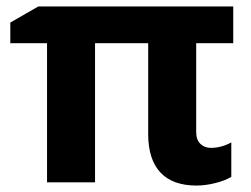

<svg xmlns="http://www.w3.org/2000/svg" viewBox="-20 -566 779 596"><path d="M440 -150V-432H275V0H126V-432H12V-496L99 -546H704V-432H589V-156Q589 -132 602 -119.5Q615 -107 635 -107Q667 -107 698 -124V-17Q678 -5 647.5 2.5Q617 10 590 10Q516 10 478 -30.5Q440 -71 440 -150Z"/></svg>

Font: OpenSansMMV
Style: Bold
Weight: 700
Foundry: Ascender Corporation
Version: Version 4.001